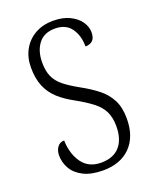

<svg xmlns="http://www.w3.org/2000/svg" viewBox="-138 -803 719 893"><g transform="rotate(-20 221.5 -357.0)"><path d="M217 10Q159 10 121 -9Q83 -28 65 -59Q47 -90 47 -126Q47 -149 59 -166Q71 -183 93 -183Q95 -116 127 -71.5Q159 -27 221 -27Q281 -27 312.5 -62.5Q344 -98 344 -163Q344 -206 329.5 -235.5Q315 -265 285 -288.5Q255 -312 207 -339Q160 -364 128.5 -392.5Q97 -421 80.5 -460Q64 -499 64 -554Q64 -604 85.5 -642.5Q107 -681 145.5 -702.5Q184 -724 234 -724Q282 -724 316 -707.5Q350 -691 367.5 -665.5Q385 -640 385 -613Q385 -585 372 -572.5Q359 -560 336 -560Q336 -614 310 -650.5Q284 -687 230 -687Q176 -687 148.5 -651Q121 -615 121 -558Q121 -517 133.5 -488.5Q146 -460 174 -437.5Q202 -415 247 -390Q293 -365 328 -337.5Q363 -310 382.5 -272.5Q402 -235 402 -180Q402 -90 352.5 -40Q303 10 217 10Z"/></g></svg>

Font: Noto Serif Lao Condensed Light
Style: Regular
Weight: 300
Width: 3
Designer: Monotype Design Team
Foundry: Monotype Imaging Inc.
Version: Version 2.003; ttfautohint (v1.8.4.7-5d5b)